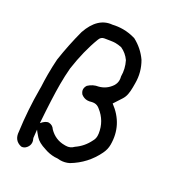

<svg xmlns="http://www.w3.org/2000/svg" viewBox="-188 -841 876 978"><g transform="rotate(30 250.0 -352.5)"><path d="M93 36Q48 26 45 -24Q29 -143 29 -264V-278Q27 -314 27 -350Q27 -395 30 -439Q44 -533 68 -623Q104 -727 185 -734Q215 -741 244 -741Q280 -741 316 -730Q369 -702 403 -653Q435 -598 435 -534V-509Q435 -487 431.5 -468.5Q428 -450 417.5 -434Q407 -418 387 -387Q483 -316 483 -200Q483 -172 470 -146Q430 -63 350 -15Q326 -3 299 -3L283 -4L268 -3Q237 -3 207 -14Q164 -27 145.5 -48Q127 -69 120 -79L125 -33Q132 -19 132 -7Q132 9 120.5 22.5Q109 36 93 36ZM288 -81Q313 -81 331 -100Q372 -128 394 -173Q403 -188 403 -205L402 -219Q392 -287 338 -329Q323 -342 306 -342Q298 -342 290 -340Q278 -336 267 -336Q248 -336 231 -349Q220 -362 220 -375Q220 -387 228 -399Q251 -421 283 -426Q324 -437 348 -473Q358 -489 358 -507Q358 -517 355 -528Q355 -572 335 -612Q314 -642 281 -657Q261 -661 245 -661Q235 -661 219 -658.5Q203 -656 184.5 -653Q166 -650 159 -630Q126 -544 110 -433Q106 -386 106 -338Q106 -257 116 -115Q137 -140 155 -140Q177 -139 189 -120Q227 -81 280 -81Z"/></g></svg>

Font: Xiaolai SC
Style: Regular
Weight: 400
Designer: Nozomi Seto 瀬戸のぞみ
Version: Version 3.11;December 4, 2020;FontCreator 13.0.0.2613 64-bit